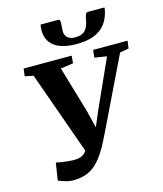

<svg xmlns="http://www.w3.org/2000/svg" viewBox="-141 -1085 1022 1205"><g transform="rotate(-15 370.0 -483.0)"><path d="M184.5 15.5Q159 15.5 132 7.2Q105 -1 89 -8.5L106.5 -120.5Q125 -116.5 146 -113.2Q167 -110 186 -108.5Q205 -107 217.5 -106.5Q236 -106.5 252 -109.2Q268 -112 282.2 -121.5Q296.5 -131 309 -150.2Q321.5 -169.5 333 -203L316 -113L113 -683L58 -694L64 -743H376.5L372 -694.5L290 -682.5L379 -380.5L422 -205.5H379.5L445.5 -361.5L589.5 -681.5L510.5 -694L516 -743H739.5L733 -694L675 -683.5L446 -210Q418 -151 391 -108.5Q364 -66 334.5 -38.5Q305 -11 268.5 2.2Q232 15.5 184.5 15.5ZM351 -982Q360 -982 362.8 -975Q365.5 -968 365 -958Q365 -947.5 363.2 -932Q361.5 -916.5 361.5 -906Q361.5 -879.5 378.5 -863.8Q395.5 -848 428.5 -848Q465 -848 484 -862.5Q503 -877 511.2 -899.2Q519.5 -921.5 523 -944Q525 -958.5 530 -970.2Q535 -982 546 -982H653Q653 -978 652.8 -973.8Q652.5 -969.5 651.5 -965Q641 -913 613.5 -877.2Q586 -841.5 540 -823.2Q494 -805 427 -805Q364.5 -805 321.5 -821Q278.5 -837 256.5 -868Q234.5 -899 234.5 -944Q234.5 -953 235.2 -962.5Q236 -972 239 -982Z"/></g></svg>

Font: Merriweather 28pt ExtraBold
Style: Italic
Weight: 800
Italic angle: -7.8°
Version: Version 2.101